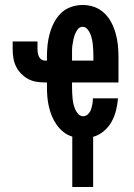

<svg xmlns="http://www.w3.org/2000/svg" viewBox="-20 -548 540 773"><path d="M271 205V2Q251 -4 235 -17Q219 -30 207.5 -46.5Q196 -63 188.5 -81.5Q181 -100 176.5 -120Q172 -140 170.5 -160Q169 -180 169 -200V-216H161Q143 -216 125.5 -219Q108 -222 92.5 -230.5Q77 -239 64.5 -252Q52 -265 44.5 -280.5Q37 -296 34 -313.5Q31 -331 31 -349V-381H131V-349Q131 -341 132.5 -333.5Q134 -326 137 -319.5Q140 -313 146.5 -308.5Q153 -304 161 -304H169V-320Q169 -344 171.5 -367.5Q174 -391 180.5 -414Q187 -437 198 -458Q209 -479 226 -495.5Q243 -512 266 -520Q289 -528 313 -528Q337 -528 359.5 -520Q382 -512 399.5 -495.5Q417 -479 428 -458Q439 -437 445.5 -414Q452 -391 454.5 -367.5Q457 -344 457 -320V-216H270V-200Q270 -188 270.5 -176.5Q271 -165 272 -153.5Q273 -142 275.5 -130.5Q278 -119 282.5 -108.5Q287 -98 295 -89Q303 -80 315 -80Q326 -80 334.5 -88.5Q343 -97 346.5 -107.5Q350 -118 352 -129.5Q354 -141 354 -152H455Q453 -127 447 -103Q441 -79 429 -57.5Q417 -36 398 -20Q379 -4 355 3V205ZM270 -304H356V-320Q356 -331 355.5 -342.5Q355 -354 354 -365.5Q353 -377 350.5 -388.5Q348 -400 344 -410.5Q340 -421 332 -430.5Q324 -440 313 -440Q301 -440 293.5 -430.5Q286 -421 282 -410.5Q278 -400 275.5 -388.5Q273 -377 271.5 -365.5Q270 -354 270 -342.5Q270 -331 270 -320Z"/></svg>

Font: Zed Mono Semibold
Style: Regular
Weight: 600
Monospace: yes
Designer: Belleve Invis
Foundry: Belleve Invis
Version: Version 1.0.0; ttfautohint (v1.8.4)